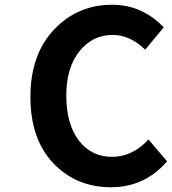

<svg xmlns="http://www.w3.org/2000/svg" viewBox="-20 -774 723 808"><path d="M447 14Q301 14 204.5 -87Q108 -188 108 -367Q108 -544 207 -649Q306 -754 452 -754Q578 -754 669 -659L591 -565Q527 -627 455 -627Q369 -627 314 -558Q259 -489 259 -372Q259 -252 311.5 -183Q364 -114 452 -114Q537 -114 605 -187L683 -95Q589 14 447 14Z"/></svg>

Font: NotoSansHansBold
Style: Bold
Weight: 700
Designer: Ryoko NISHIZUKA  (kana & ideographs); Paul D. Hunt (Latin, Greek & Cyrillic); Wenlong ZHANG  (bopomofo); Sandoll Communi
Foundry: Adobe Systems Incorporated
Version: Version 1.00;December 8, 2021;FontCreator 13.0.0.2675 64-bit